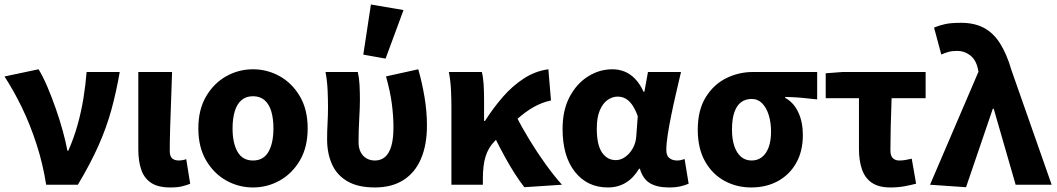

<svg xmlns="http://www.w3.org/2000/svg" viewBox="-21 -813 4652 845"><path d="M182.2 0Q167.8 -91.9 139.8 -178.4Q111.8 -264.8 75.2 -340.3Q38.5 -415.8 -1.2 -476.4L148.8 -508.1Q168.7 -475 188 -429.8Q207.2 -384.6 224.5 -335.1Q241.9 -285.5 255.1 -237.5Q268.3 -189.5 275.6 -149.8H279.6Q304.5 -206.1 320.6 -264Q336.7 -321.9 346.2 -380.4Q355.7 -439 360.2 -496.1H505.9Q490.8 -408.4 469.2 -329.8Q447.6 -251.2 412.1 -171.4Q376.6 -91.7 321.7 0Z M729 12Q674.1 12 643.6 -8.6Q613 -29.2 600.4 -66.9Q587.7 -104.7 587.7 -155.2V-496.1H736.3Q734.7 -438.1 732.1 -373.4Q729.6 -308.7 727.8 -249.7Q726.1 -190.7 726.1 -149.2Q726.1 -125.5 736.6 -116Q747 -106.6 767.3 -106.6Q773.5 -106.6 782.3 -108.1Q791.2 -109.6 798.6 -112.6L816.1 -4.2Q800.1 2.1 780.3 7Q760.6 12 729 12Z M1092.5 12Q1029.4 12 974.6 -18.6Q919.9 -49.3 885.9 -107.4Q851.9 -165.4 851.9 -247.9Q851.9 -330.5 885.9 -388.6Q919.9 -446.7 974.6 -477.4Q1029.4 -508.1 1092.5 -508.1Q1155.6 -508.1 1210.3 -477.4Q1265.1 -446.7 1299.1 -388.6Q1333.1 -330.5 1333.1 -247.9Q1333.1 -165.4 1299.1 -107.4Q1265.1 -49.3 1210.3 -18.6Q1155.6 12 1092.5 12ZM1092.5 -106.6Q1138.7 -106.6 1160.6 -145Q1182.4 -183.3 1182.4 -247.9Q1182.4 -291 1172.9 -323Q1163.3 -354.9 1143.3 -372.2Q1123.2 -389.5 1092.5 -389.5Q1061.7 -389.5 1041.7 -372.2Q1021.6 -354.9 1012.1 -323Q1002.5 -291 1002.5 -247.9Q1002.5 -183.3 1024.5 -145Q1046.4 -106.6 1092.5 -106.6Z M1628.8 12Q1554.9 12 1508.4 -14.9Q1461.8 -41.8 1440.2 -89.8Q1418.6 -137.9 1418.6 -199.6Q1418.6 -235.4 1420.6 -271.6Q1422.6 -307.7 1422.6 -343.5Q1422.6 -373.3 1420.9 -414.3Q1419.2 -455.2 1411.7 -496.1H1553.7Q1559.6 -471.1 1561.3 -439.9Q1563 -408.6 1563 -373.6Q1563 -342.8 1560 -289.8Q1557 -236.8 1557 -187.4Q1557 -160.9 1566.7 -142.8Q1576.3 -124.7 1592.5 -115.7Q1608.8 -106.6 1629.1 -106.6Q1655.5 -106.6 1673.6 -122.2Q1691.7 -137.8 1701.2 -170.1Q1710.6 -202.3 1710.6 -253.1Q1710.6 -301.1 1703.6 -355.5Q1696.6 -409.9 1677.8 -476.7L1819.9 -508.1Q1836.8 -448.7 1847.4 -385.5Q1858 -322.4 1858 -260.3Q1858 -176 1832 -114.7Q1806 -53.4 1754.7 -20.7Q1703.5 12 1628.8 12ZM1676 -555.1 1577.9 -572.6 1611.4 -793.2 1754.9 -768.7Z M1965.7 0V-343.5Q1965.7 -373.3 1963.9 -415.1Q1962 -456.8 1954.4 -496.1H2099.7Q2105.6 -472.7 2107.5 -440.7Q2109.4 -408.6 2109.4 -373.6V-280.8H2113.4Q2150.1 -338.3 2192.5 -387Q2235 -435.7 2284.9 -467.9Q2334.7 -500.2 2392.4 -508.1L2403.9 -371Q2364.5 -362.3 2328.6 -342.4Q2292.8 -322.6 2251.7 -285.9Q2210.6 -249.1 2154.2 -189.8Q2127.2 -161.4 2115.7 -123.3Q2104.3 -85.2 2104.1 -29.4V0ZM2286.7 10.9Q2266.9 -14.3 2245.7 -47.2Q2224.4 -80.1 2202.4 -120.1Q2180.3 -160.1 2157.1 -206.7L2250.8 -302.2Q2275.6 -252.5 2309.6 -197Q2343.5 -141.4 2380.7 -89.7Q2418 -38.1 2452.2 0Z M2654.3 12Q2563.9 12 2509.4 -56.6Q2454.9 -125.1 2454.9 -245.6Q2454.9 -328.1 2485.9 -386.7Q2517 -445.3 2567 -476.7Q2616.9 -508.1 2674.4 -508.1Q2702.3 -508.1 2727.4 -498.2Q2752.5 -488.2 2773.8 -466.3Q2795.2 -444.4 2811.3 -409.2H2815L2830.7 -496.1H2976.1Q2966.1 -453.2 2954.9 -405Q2943.6 -356.8 2933.9 -309.3Q2924.2 -261.9 2917.8 -221.2Q2911.5 -180.5 2911.5 -152.4Q2911.5 -127.6 2925.2 -117.1Q2938.9 -106.6 2959.5 -106.6Q2966.9 -106.6 2975.1 -108.3Q2983.4 -110 2992 -113L3009.7 -4.6Q2996.2 1.7 2974.4 6.9Q2952.7 12 2922.9 12Q2871.2 12 2839.8 -6.6Q2808.3 -25.2 2795.2 -70.3H2791.6Q2742.1 12 2654.3 12ZM2689.3 -108.3Q2711.1 -108.3 2731.1 -122.7Q2751.2 -137 2764.5 -161.4Q2777.9 -185.8 2779.4 -215.2L2785.8 -301.3Q2775.6 -330.4 2762.4 -349.8Q2749.3 -369.1 2733.2 -378.5Q2717.2 -387.8 2697.1 -387.8Q2674.4 -387.8 2653.4 -373.4Q2632.5 -359 2619 -328Q2605.5 -296.9 2605.5 -247.2Q2605.5 -175.5 2628.5 -141.9Q2651.4 -108.3 2689.3 -108.3Z M3285.2 12Q3220.5 12 3167 -17.3Q3113.5 -46.6 3081.7 -103.3Q3049.9 -159.9 3049.9 -242.2Q3049.9 -328.1 3084.6 -384.5Q3119.4 -441 3174.6 -468.6Q3229.9 -496.1 3292.1 -496.1H3575.4V-375.5Q3535.1 -380.1 3504.1 -382.9Q3473.2 -385.6 3434.5 -386.4V-382.4Q3472.3 -361.9 3492.3 -318.8Q3512.4 -275.7 3512.4 -219.2Q3512.4 -147.6 3483.2 -95.9Q3454.1 -44.2 3402.8 -16.1Q3351.5 12 3285.2 12ZM3286.8 -106.6Q3313.4 -106.6 3332.5 -121.7Q3351.5 -136.7 3362 -165.1Q3372.4 -193.5 3372.4 -234Q3372.4 -273.5 3362.4 -306.1Q3352.4 -338.7 3333.5 -358.1Q3314.6 -377.5 3287.2 -377.5Q3260.6 -377.5 3241.3 -363.7Q3222 -349.9 3211.3 -320Q3200.5 -290.2 3200.5 -242.2Q3200.5 -199.3 3211.2 -168.8Q3221.8 -138.4 3241 -122.5Q3260.3 -106.6 3286.8 -106.6Z M3898.2 12Q3846 12 3815.8 -8.9Q3785.5 -29.7 3772.4 -68Q3759.3 -106.3 3759.3 -157.7V-380.8H3613V-490.5L3687.2 -496.1H4052.7V-380.8H3903Q3900.4 -316.7 3899.1 -256.4Q3897.7 -196 3897.7 -151.7Q3897.7 -126.7 3908.6 -116.7Q3919.4 -106.6 3936.5 -106.6Q3949.9 -106.6 3962.6 -108.7Q3975.2 -110.8 3991.6 -114.6L4010.8 -4.6Q3987.3 1.7 3958.9 6.9Q3930.5 12 3898.2 12Z M4230.6 10.9 4072.1 0 4285.4 -497.6 4282.3 -512.1Q4273.7 -550.2 4248.6 -569.6Q4223.5 -589 4192.4 -589Q4169.5 -589 4153.9 -584.8Q4138.4 -580.6 4121.6 -573L4089.8 -691.6Q4114.2 -701.8 4139.6 -707.2Q4165 -712.6 4209.3 -712.6Q4266.7 -712.6 4308.3 -690.9Q4349.9 -669.2 4379.7 -622.9Q4409.4 -576.6 4430.6 -503.9L4607.4 0H4448.9L4352.4 -334.4H4348.4Z"/></svg>

Font: Source Sans Variable
Style: Regular
Weight: 200
Designer: Paul D. Hunt
Foundry: Adobe Systems Incorporated
Version: Version 3.006;hotconv 1.0.111;makeotfexe 2.5.65597